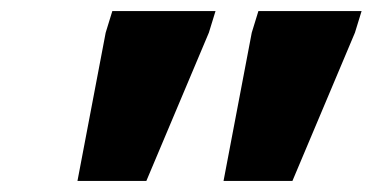

<svg xmlns="http://www.w3.org/2000/svg" viewBox="-20 -727 674 347"><path d="M120 -400 171 -668 183 -707H369.5L357.5 -668L244.5 -400ZM384 -400 435 -668 447 -707H633.5L621.5 -668L508.5 -400Z"/></svg>

Font: Newsreader Caption ExtraBold
Style: Italic
Weight: 800
Italic angle: -17°
Designer: Hugues Gentile
Foundry: Production Type
Version: Version 1.001